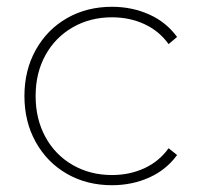

<svg xmlns="http://www.w3.org/2000/svg" viewBox="-20 -543 589 566"><path d="M52 -260Q52 -336 85.5 -396Q119 -456 177.5 -489.5Q236 -523 310 -523Q369 -523 419.5 -500.5Q470 -478 502 -434L477 -413Q449 -452 405.5 -472Q362 -492 310 -492Q246 -492 194.5 -462.5Q143 -433 114 -380.5Q85 -328 85 -260Q85 -192 114 -139Q143 -86 194.5 -56.5Q246 -27 310 -27Q362 -27 405.5 -47Q449 -67 477 -106L502 -86Q470 -42 419.5 -19.5Q369 3 310 3Q236 3 177.5 -30.5Q119 -64 85.5 -124Q52 -184 52 -260Z"/></svg>

Font: Montserrat Alternates ExLight
Style: Regular
Weight: 275
Designer: Julieta Ulanovsky
Foundry: Julieta Ulanovsky
Version: Version 7.200